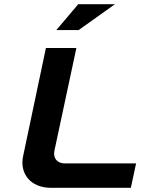

<svg xmlns="http://www.w3.org/2000/svg" viewBox="-20 -900 677 920"><path d="M200 -670 91 -153C73 -73 122 0 225 0H607L632 -117H291C254 -117 233 -142 241 -179L346 -670ZM250 -756H357L531 -880H355Z"/></svg>

Font: LT Wave Bold
Style: Italic
Weight: 700
Designer: Daniel Lyons
Version: Version 2.5 (Glyphs App)